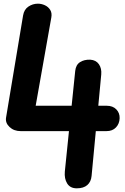

<svg xmlns="http://www.w3.org/2000/svg" viewBox="-20 -1024 679 1044"><path d="M397.5 0Q361.5 0 345.2 -26.5Q329 -53 332.5 -91L355 -311H92.5Q55.5 -311 31.8 -333.5Q8 -356 13 -385L105.5 -940Q111 -972.5 134.5 -988.2Q158 -1004 186 -1004Q205.5 -1004 224 -995.5Q242.5 -987 253 -970.2Q263.5 -953.5 259 -928.5L174 -449H369.5L389 -638.5Q392.5 -671.5 415 -686Q437.5 -700.5 470.5 -699.5Q502 -697.5 517.8 -674.8Q533.5 -652 530.5 -619L514.5 -449H560Q593.5 -449 612.5 -429.2Q631.5 -409.5 630.5 -381Q629.5 -351 610.5 -331Q591.5 -311 559 -311H501L478 -67.5Q475 -35.5 454.8 -17.8Q434.5 0 397.5 0Z"/></svg>

Font: Edu SA Hand Cursive
Style: Regular
Weight: 400
Designer: Tina and Corey Anderson, Eben Sorkin, Mirko Velimirovic
Foundry: Google for Education
Version: Version 2.000